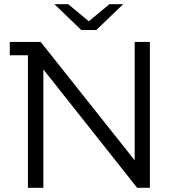

<svg xmlns="http://www.w3.org/2000/svg" viewBox="-20 -901 853 921"><path d="M442 -757H370L241 -881H307L406 -799L505 -881H571ZM626 -700H699V0H638L188 -568V0H114V-636H27V-700H175L626 -132Z"/></svg>

Font: mBank
Style: Regular
Weight: 400
Designer: Julieta Ulanovsky
Foundry: Julieta Ulanovsky
Version: Version 7.200;PS 007.200;hotconv 1.0.88;makeotf.lib2.5.64775